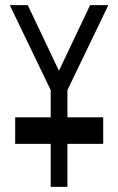

<svg xmlns="http://www.w3.org/2000/svg" viewBox="-20 -726 459 746"><path d="M39 -270H177V-376L18 -706H88L209 -451L330 -706H401L242 -376V-270H381V-167H242V0H177V-167H39Z"/></svg>

Font: Lineal Light
Style: Regular
Weight: 300
Designer: Created by Frank Adebiaye with contributions from Anton Moglia & Ariel Martín Pérez
Created by Frank ADEBIAYE with FontF
Foundry: Velvetyne Type Foundry
Version: Version 2.000